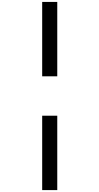

<svg xmlns="http://www.w3.org/2000/svg" viewBox="-20 -1561 1030 1989"><path d="M417 -362.3V408.2H573.2V-362.3ZM417 -1541V-770.5H573.2V-1541Z"/></svg>

Font: Elementary Gothic 
Style: Regular
Weight: 400
Designer: Bill Roach / W.K. Roach
Version: Version 1.00 April 18, 2012, initial release